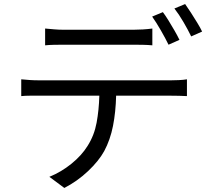

<svg xmlns="http://www.w3.org/2000/svg" viewBox="-20 -872 1040 949"><path d="M203 -731Q225 -729 247.5 -727Q270 -725 294 -725Q311 -725 346 -725Q381 -725 424.5 -725Q468 -725 511 -725Q554 -725 589 -725Q624 -725 640 -725Q662 -725 686.5 -726.5Q711 -728 733 -731V-648Q711 -650 686.5 -650.5Q662 -651 640 -651Q624 -651 589.5 -651Q555 -651 511.5 -651Q468 -651 425 -651Q382 -651 347 -651Q312 -651 295 -651Q270 -651 246.5 -650.5Q223 -650 203 -648ZM785 -812Q798 -795 813 -770.5Q828 -746 842.5 -721Q857 -696 867 -675L813 -651Q798 -682 775 -722Q752 -762 732 -790ZM895 -852Q908 -834 924 -809Q940 -784 955 -759.5Q970 -735 979 -716L925 -692Q909 -725 886.5 -763.5Q864 -802 842 -830ZM85 -480Q105 -478 126.5 -476.5Q148 -475 171 -475Q183 -475 222 -475Q261 -475 316.5 -475Q372 -475 436 -475Q500 -475 564 -475Q628 -475 683.5 -475Q739 -475 777 -475Q815 -475 826 -475Q842 -475 864 -476Q886 -477 904 -480V-397Q888 -398 866 -398.5Q844 -399 826 -399H554Q552 -318 538.5 -249.5Q525 -181 495 -125Q468 -76 415 -26Q362 24 298 57L224 2Q283 -22 333.5 -63Q384 -104 413 -151Q446 -203 457.5 -265.5Q469 -328 471 -399H171Q149 -399 127 -399Q105 -399 85 -397Z"/></svg>

Font: Go Noto Kurrent-Regular
Style: Regular
Weight: 400
Designer: Monotype Design Team
Foundry: Monotype Imaging Inc.
Version: Version 2.012; ttfautohint (v1.8.4.7-5d5b)